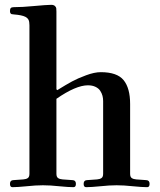

<svg xmlns="http://www.w3.org/2000/svg" viewBox="-20 -773 664 799"><path d="M21.5 -7.8Q21.5 -22.9 35.2 -23.4L77.1 -26.4Q88.9 -27.3 95.7 -32Q102.5 -36.6 102.5 -49.8V-668Q102.5 -683.1 98.6 -690.7Q94.7 -698.2 85.4 -703.1Q70.8 -710.4 38.1 -712.9Q31.2 -713.4 28.6 -714.1Q25.9 -714.8 23.7 -717.8Q21.5 -720.7 21.5 -727.1Q21.5 -735.8 24.9 -739.5Q28.3 -743.2 37.6 -743.2Q72.8 -743.2 117.7 -747.6Q175.8 -752.9 192.9 -752.9Q203.1 -752.9 208.3 -748.3Q213.4 -743.7 214.1 -738.8Q214.8 -733.9 214.8 -725.1V-401.4L218.3 -397.9Q256.3 -421.4 279.8 -434.1Q303.2 -446.8 338.1 -459.7Q373 -472.7 399.4 -472.7Q467.3 -472.7 494.4 -439.5Q521.5 -406.2 521.5 -340.3V-49.8Q521.5 -36.6 528.3 -32Q535.2 -27.3 546.9 -26.4L588.9 -23.4Q602.5 -22.9 602.5 -7.8Q602.5 5.9 592.3 5.9Q572.3 5.9 532.2 2Q495.6 -2 465.3 -2Q435.1 -2 398.4 2Q358.4 5.9 338.4 5.9Q328.1 5.9 328.1 -7.8Q328.1 -22.9 341.8 -23.4L383.8 -26.4Q395.5 -27.3 402.3 -32Q409.2 -36.6 409.2 -49.8V-352.5Q409.2 -363.8 406.5 -374.3Q403.8 -384.8 397.2 -395Q390.6 -405.3 377.4 -411.6Q364.3 -418 345.7 -418Q295.9 -418 214.8 -361.8V-49.8Q214.8 -36.6 221.7 -32Q228.5 -27.3 240.2 -26.4L282.2 -23.4Q295.9 -22.9 295.9 -7.8Q295.9 5.9 285.6 5.9Q265.6 5.9 225.6 2Q189 -2 158.7 -2Q128.4 -2 91.8 2Q51.8 5.9 31.7 5.9Q21.5 5.9 21.5 -7.8Z"/></svg>

Font: Monomachus
Style: Medium
Weight: 500
Designer: Alexey Kryukov
Version: Version 1.0